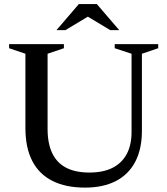

<svg xmlns="http://www.w3.org/2000/svg" viewBox="-20 -886 800 918"><path d="M609 -255V-629L528.5 -655.5V-675H736.5V-655.5L658.5 -629V-261Q658.5 -173.5 626.8 -112.8Q595 -52 534.2 -20.5Q473.5 11 386.5 11Q294.5 11 230.8 -21Q167 -53 134.2 -116.5Q101.5 -180 101.5 -274V-629L23.5 -655.5V-675H285.5V-655.5L207.5 -629V-270Q207.5 -200 229.8 -153.5Q252 -107 296.5 -84Q341 -61 407.5 -61Q472.5 -61 517.2 -83.2Q562 -105.5 585.5 -148.8Q609 -192 609 -255ZM390.5 -812H409.5L293 -742H250L357 -866.5H443L550 -742H507Z"/></svg>

Font: Newsreader 24pt Medium
Style: Regular
Weight: 500
Designer: Hugues Gentile
Foundry: Production Type
Version: Version 1.003